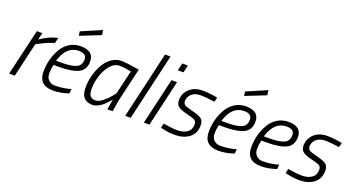

<svg xmlns="http://www.w3.org/2000/svg" viewBox="-49 -1339 3575 1946"><g transform="rotate(20 1738.5 -365.5)"><path d="M68 0H129L215 -370L246 -386C308.7 -418.7 359.3 -439.7 398 -449L413 -510C352.3 -497.3 290 -469 226 -425L244 -500H185Z M476.5 -70C458.2 -87.3 449 -111 449 -141C449 -171 453 -202.7 461 -236H517C613.7 -236 684.7 -247.8 730 -271.5C775.3 -295.2 798 -336.3 798 -395C798 -471 751 -509 657 -509C612.3 -509 572.3 -497.8 537 -475.5C501.7 -453.2 473.7 -423.7 453 -387C409.7 -311.7 388 -228.7 388 -138C388 -39.3 440.3 10 545 10C597.7 10 653 0 711 -20L715 -69L691 -62C644.3 -50 595.3 -44 544 -44C517.3 -44 494.8 -52.7 476.5 -70ZM529 -285H470C505.3 -400.3 566.7 -458 654 -458C710 -458 738 -437 738 -395C738 -353 721.5 -324.2 688.5 -308.5C655.5 -292.8 602.3 -285 529 -285ZM600 -601 819 -688 812 -741 594 -647Z M969 10C985.7 10 1003.3 5.5 1022 -3.5C1040.7 -12.5 1056.7 -22.3 1070 -33C1083.3 -43.7 1096.5 -56 1109.5 -70C1122.5 -84 1131.2 -93.8 1135.5 -99.5L1146 -113C1143.3 -99 1137 -61 1127 1L1185 -1L1189 -27C1195.7 -79 1203.7 -123.7 1213 -161L1289 -486L1254 -492C1184 -504 1131 -510 1095 -510C1055.7 -510 1019.5 -497.8 986.5 -473.5C953.5 -449.2 927 -418 907 -380C865 -301.3 844 -218.3 844 -131C844 -37 885.7 10 969 10ZM1220 -442 1159 -184 1131 -148C1112.3 -124.7 1088.7 -101.3 1060 -78C1031.3 -54.7 1004.7 -43 980 -43C955.3 -43 936.8 -50.3 924.5 -65C912.2 -79.7 906 -106.2 906 -144.5C906 -182.8 912.8 -226.2 926.5 -274.5C940.2 -322.8 962 -365.3 992 -402C1022 -438.7 1055.5 -457 1092.5 -457C1129.5 -457 1172 -452 1220 -442Z M1320 0H1379L1546 -722H1487Z M1521 0H1581L1697 -500H1637ZM1663 -616H1724L1742 -696H1682Z M2120 -443 2133 -491 2109 -496C2061 -504.7 2015 -509 1971 -509C1914.3 -509 1867.8 -492.7 1831.5 -460C1795.2 -427.3 1777 -385.7 1777 -335C1777 -304.3 1787 -281.8 1807 -267.5C1827 -253.2 1859 -240.8 1903 -230.5C1947 -220.2 1976 -210.8 1990 -202.5C2004 -194.2 2011 -179.3 2011 -158C2011 -120 1997.3 -91.3 1970 -72C1942.7 -52.7 1908.3 -43 1867 -43C1825.7 -43 1774.3 -48.3 1713 -59L1702 -11L1724 -6C1766.7 4.7 1811 10 1857 10C1919.7 10 1971.2 -5.5 2011.5 -36.5C2051.8 -67.5 2072 -112 2072 -170C2072 -204 2061.8 -228 2041.5 -242C2021.2 -256 1988.5 -268.3 1943.5 -279C1898.5 -289.7 1869.5 -299.3 1856.5 -308C1843.5 -316.7 1837 -330 1837 -348C1837 -378 1848.7 -403.7 1872 -425C1895.3 -446.3 1927 -457 1967 -457C2007 -457 2058 -452.3 2120 -443Z M2259.5 -70C2241.2 -87.3 2232 -111 2232 -141C2232 -171 2236 -202.7 2244 -236H2300C2396.7 -236 2467.7 -247.8 2513 -271.5C2558.3 -295.2 2581 -336.3 2581 -395C2581 -471 2534 -509 2440 -509C2395.3 -509 2355.3 -497.8 2320 -475.5C2284.7 -453.2 2256.7 -423.7 2236 -387C2192.7 -311.7 2171 -228.7 2171 -138C2171 -39.3 2223.3 10 2328 10C2380.7 10 2436 0 2494 -20L2498 -69L2474 -62C2427.3 -50 2378.3 -44 2327 -44C2300.3 -44 2277.8 -52.7 2259.5 -70ZM2312 -285H2253C2288.3 -400.3 2349.7 -458 2437 -458C2493 -458 2521 -437 2521 -395C2521 -353 2504.5 -324.2 2471.5 -308.5C2438.5 -292.8 2385.3 -285 2312 -285ZM2383 -601 2602 -688 2595 -741 2377 -647Z M2717.5 -70C2699.2 -87.3 2690 -111 2690 -141C2690 -171 2694 -202.7 2702 -236H2758C2854.7 -236 2925.7 -247.8 2971 -271.5C3016.3 -295.2 3039 -336.3 3039 -395C3039 -471 2992 -509 2898 -509C2853.3 -509 2813.3 -497.8 2778 -475.5C2742.7 -453.2 2714.7 -423.7 2694 -387C2650.7 -311.7 2629 -228.7 2629 -138C2629 -39.3 2681.3 10 2786 10C2838.7 10 2894 0 2952 -20L2956 -69L2932 -62C2885.3 -50 2836.3 -44 2785 -44C2758.3 -44 2735.8 -52.7 2717.5 -70ZM2770 -285H2711C2746.3 -400.3 2807.7 -458 2895 -458C2951 -458 2979 -437 2979 -395C2979 -353 2962.5 -324.2 2929.5 -308.5C2896.5 -292.8 2843.3 -285 2770 -285Z M3464 -443 3477 -491 3453 -496C3405 -504.7 3359 -509 3315 -509C3258.3 -509 3211.8 -492.7 3175.5 -460C3139.2 -427.3 3121 -385.7 3121 -335C3121 -304.3 3131 -281.8 3151 -267.5C3171 -253.2 3203 -240.8 3247 -230.5C3291 -220.2 3320 -210.8 3334 -202.5C3348 -194.2 3355 -179.3 3355 -158C3355 -120 3341.3 -91.3 3314 -72C3286.7 -52.7 3252.3 -43 3211 -43C3169.7 -43 3118.3 -48.3 3057 -59L3046 -11L3068 -6C3110.7 4.7 3155 10 3201 10C3263.7 10 3315.2 -5.5 3355.5 -36.5C3395.8 -67.5 3416 -112 3416 -170C3416 -204 3405.8 -228 3385.5 -242C3365.2 -256 3332.5 -268.3 3287.5 -279C3242.5 -289.7 3213.5 -299.3 3200.5 -308C3187.5 -316.7 3181 -330 3181 -348C3181 -378 3192.7 -403.7 3216 -425C3239.3 -446.3 3271 -457 3311 -457C3351 -457 3402 -452.3 3464 -443Z"/></g></svg>

Font: Titillium Web
Style: Light Italic
Weight: 300
Italic angle: -13°
Version: Version 1.001;PS 57.000;hotconv 1.0.70;makeotf.lib2.5.55311